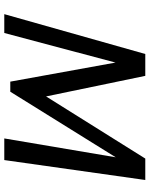

<svg xmlns="http://www.w3.org/2000/svg" viewBox="79 -777 698 896"><g transform="rotate(90 428.0 -329.0)"><path d="M820 -658 727 0H626L714 -520L408 -28H361L272 -519L134 0H46L232 -658H334L430 -195L720 -658Z"/></g></svg>

Font: Ysabeau Infant Semibold
Style: Italic
Weight: 600
Italic angle: -12°
Designer: Christian Thalmann (Catharsis Fonts)
Version: Version 0.003